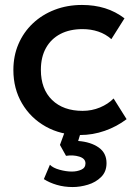

<svg xmlns="http://www.w3.org/2000/svg" viewBox="-20 -530 556 775"><path d="M303.5 15Q225.5 15 164.5 -19.2Q103.5 -53.5 68.8 -112.8Q34 -172 34 -247.5Q34 -304.5 54.5 -352.2Q75 -400 112.5 -435.5Q150 -471 200.8 -490.5Q251.5 -510 311 -510Q361 -510 403.8 -496.8Q446.5 -483.5 482.5 -456L429.5 -372Q406.5 -392.5 376.8 -402.5Q347 -412.5 313.5 -412.5Q261.5 -412.5 224 -393Q186.5 -373.5 165.8 -336.8Q145 -300 145 -248Q145 -170.5 190.2 -126.5Q235.5 -82.5 313.5 -82.5Q350.5 -82.5 383.5 -96.2Q416.5 -110 438.5 -132.5L491 -49Q451.5 -19 403 -2Q354.5 15 303.5 15ZM273.5 225Q239 225 209.2 216.2Q179.5 207.5 157 193L181.5 135Q194 148 220.5 155.2Q247 162.5 270 162.5Q291 162.5 308 155Q325 147.5 325 129.5Q325 110 300.2 102.2Q275.5 94.5 246.5 99L222 55L249.5 -20H313.5L295.5 39Q346.5 43 378.2 65.2Q410 87.5 410 128.5Q410 163 388.2 184.5Q366.5 206 335 215.5Q303.5 225 273.5 225Z"/></svg>

Font: Geologica Thin Roman
Style: Regular
Weight: 400
Version: Version 1.010;gftools[0.9.28]